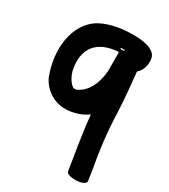

<svg xmlns="http://www.w3.org/2000/svg" viewBox="-176 -550 768 874"><g transform="rotate(30 208.5 -113.5)"><path d="M27 -102C45 -64 104 2 207 -24C236 -30 255 -41 276 -55C285 41 303 141 316 224C326 247 425 244 416 211C414 197 413 190 408 157C392 74 380 -25 377 -119C374 -195 367 -261 360 -329C378 -344 392 -373 388 -406L386 -418C376 -451 332 -462 289 -465C207 -469 143 -455 97 -431C-9 -372 -21 -221 27 -102ZM104 -188C83 -293 132 -358 244 -365L245 -358C245 -347 244 -334 245 -316V-265C239 -197 215 -145 164 -120C158 -119 156 -118 146 -120C128 -131 111 -159 104 -188ZM242 -386H263V-381L244 -380C244 -382 242 -384 242 -386Z"/></g></svg>

Font: Stray Cat
Style: ExBlkExt
Weight: 1000
Version: Version 1.0